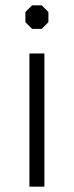

<svg xmlns="http://www.w3.org/2000/svg" viewBox="-20 -698 276 718"><path d="M75 -615V-653L100 -678H136L161 -653V-615L136 -590H100ZM90 -498H146V0H90Z"/></svg>

Font: Chakra Petch Light
Style: Regular
Weight: 300
Designer: Katatrad Aksorn Co.,Ltd.
Foundry: Cadson Demak Co.,Ltd.
Version: Version 1.000; ttfautohint (v1.6)